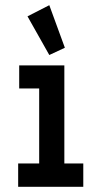

<svg xmlns="http://www.w3.org/2000/svg" viewBox="-20 -720 390 740"><path d="M50 0V-90H131V-379H54V-468H228V-90H301V0ZM170 -508 86 -657 170 -700 230 -536Z"/></svg>

Font: Inconsolata ExtraCondensed ExtraBold
Style: Regular
Weight: 800
Width: 2
Monospace: yes
Designer: Raph Levien, Cyreal, Brenton Simpson
Foundry: Raph Levien, Cyreal, Google
Version: Version 3.001; ttfautohint (v1.8.2.53-6de2)